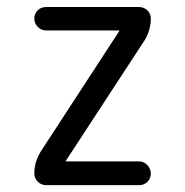

<svg xmlns="http://www.w3.org/2000/svg" viewBox="-20 -540 540 560"><path d="M98.6 -97.7 327.1 -448.2 328.1 -449.2V-450.2Q328.1 -451.2 327.1 -451.2H114.3Q100.6 -451.2 90.3 -461.4Q80.1 -471.7 80.1 -485.8Q80.1 -500 89.8 -509.8Q99.6 -519.5 114.3 -519.5H385.7Q399.4 -519.5 409.7 -509.8Q419.9 -500 419.9 -486.3Q419.9 -452.1 401.4 -421.9L172.9 -72.3L171.9 -71.3V-70.3Q171.9 -69.3 172.9 -69.3H385.7Q399.4 -69.3 409.7 -58.6Q419.9 -47.9 419.9 -33.7Q419.9 -19.5 410.2 -9.8Q400.4 0 385.7 0H114.3Q100.6 0 90.3 -9.8Q80.1 -19.5 80.1 -34.2Q80.1 -67.4 98.6 -97.7Z"/></svg>

Font: Rounded-L Mgen+ 2m regular
Style: Regular
Weight: 400
Designer: [Source Han Sans]
Ryoko NISHIZUKA  (kana & ideographs); Paul D. Hunt (Latin, Greek & Cyrillic); Wenlong ZHANG  (bopomofo
Version: Version 1.059.20150602